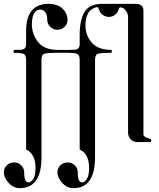

<svg xmlns="http://www.w3.org/2000/svg" viewBox="-47 -740 829 1000"><path d="M398 -608Q398 -557 430.5 -518.5Q463 -480 535 -480V-465Q475 -465 461.5 -459.5Q448 -454 448 -427V79Q448 240 335 240Q302 240 277 212.5Q252 185 252 158Q252 136 267.5 121Q283 106 305 106Q327 106 342.5 121Q358 136 358 158Q358 210 380 210Q394 210 405.5 192Q417 174 417 135Q417 61 368 39V-427Q368 -453 355.5 -459Q343 -465 303 -465H256Q196 -465 182.5 -459.5Q169 -454 169 -427V79Q169 240 56 240Q23 240 -2 212.5Q-27 185 -27 158Q-27 136 -11.5 121Q4 106 26 106Q48 106 63.5 121Q79 136 79 158Q79 210 101 210Q115 210 126.5 192Q138 174 138 135Q138 61 89 39V-427Q89 -453 76.5 -459Q64 -465 24 -465V-480Q53 -480 64 -481Q75 -482 82 -488.5Q89 -495 89 -510V-578Q89 -720 206 -720Q251 -720 278 -696Q303 -672 305 -638Q305 -616 289.5 -600.5Q274 -585 252 -585Q230 -585 214.5 -600.5Q199 -616 199 -638Q199 -664 188.5 -677Q178 -690 163 -690Q148 -690 138 -680Q119 -661 119 -614Q119 -562 151.5 -521Q184 -480 256 -480H303Q332 -480 343 -481Q354 -482 361 -488.5Q368 -495 368 -510V-558Q368 -636 393.5 -678Q419 -720 485 -720H658Q700 -720 700 -685V-40Q700 -36 702.5 -32.5Q705 -29 711 -26Q717 -23 720.5 -21.5Q724 -20 731.5 -17.5Q739 -15 740 -15V0H670Q648 0 634 -14Q620 -28 620 -50V-648Q620 -668 611 -681Q602 -694 593.5 -698Q585 -702 579 -702Q575 -702 570 -688Q565 -672 551 -662Q537 -652 520 -652Q503 -652 488.5 -662.5Q474 -673 469 -689Q465 -703 461 -703Q459 -703 454 -702Q449 -701 438.5 -696Q428 -691 419.5 -682Q411 -673 404.5 -653.5Q398 -634 398 -608Z"/></svg>

Font: kawoszeh
Style: Medium
Weight: 500
Version: Version 000.030